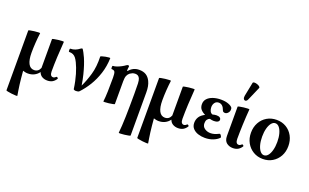

<svg xmlns="http://www.w3.org/2000/svg" viewBox="-102 -1228 3239 2014"><g transform="rotate(20 1517.0 -221.0)"><path d="M166 269Q166 272 147 271.5Q128 271 103 268Q78 265 58.5 261Q39 257 39 254V-415Q39 -418 58.5 -422Q78 -426 103 -429Q128 -432 147 -432.5Q166 -433 166 -430Q159 -378 155 -319Q151 -260 151 -208Q151 -128 173 -86.5Q195 -45 237 -45Q285 -45 304 -93V-415Q304 -418 323.5 -422Q343 -426 368 -429Q393 -432 412 -432.5Q431 -433 431 -430Q424 -343 420 -256Q416 -169 416 -97Q416 -42 451 -42Q466 -42 484 -59Q488 -63 496.5 -55.5Q505 -48 502 -43Q484 -15 460.5 -2Q437 11 404 11Q372 11 346.5 -3.5Q321 -18 310 -49Q289 -20 258 -4.5Q227 11 189 11Q173 11 159 8Q145 5 133 1Q136 43 140 80.5Q144 118 148 151.5Q152 185 157 214Q162 243 166 269Z M726 11Q716 11 707.5 8Q699 5 698 0Q692 -44 683.5 -83.5Q675 -123 665 -157Q655 -191 644 -219.5Q633 -248 622 -271Q609 -298 595.5 -315.5Q582 -333 564 -341.5Q546 -350 519 -350Q515 -350 513.5 -359Q512 -368 513.5 -377Q515 -386 519 -386Q548 -386 573 -396Q598 -406 618 -422Q630 -431 638 -431Q640 -431 646 -422Q652 -413 661 -396Q672 -377 685.5 -346Q699 -315 713 -273Q727 -231 740 -178.5Q753 -126 763 -63Q795 -128 820.5 -215Q846 -302 842 -416Q842 -419 858 -424Q874 -429 894.5 -433Q915 -437 931 -438Q947 -439 947 -436Q944 -343 918 -263Q892 -183 852 -117.5Q812 -52 763 0Q757 6 747 8.5Q737 11 726 11Z M1298 269Q1306 195 1309 84.5Q1312 -26 1312 -173Q1312 -249 1310.5 -286Q1309 -323 1300 -342Q1290 -360 1278 -366Q1266 -372 1250 -372Q1230 -372 1217 -365.5Q1204 -359 1193 -352Q1176 -339 1166.5 -317.5Q1157 -296 1157 -255V0Q1157 3 1138 7Q1119 11 1094.5 14Q1070 17 1051.5 17.5Q1033 18 1034 15Q1040 -30 1042 -100.5Q1044 -171 1044 -252Q1044 -298 1036.5 -315.5Q1029 -333 1000 -333Q996 -333 994.5 -342Q993 -351 994.5 -360Q996 -369 1000 -369Q1019 -369 1044 -378Q1069 -387 1092 -399.5Q1115 -412 1128 -422Q1135 -427 1139.5 -429Q1144 -431 1148 -431Q1161 -431 1161 -418Q1159 -408 1158 -397.5Q1157 -387 1157 -373L1163 -371Q1208 -425 1275 -425Q1322 -425 1352.5 -406Q1383 -387 1402 -348Q1414 -323 1419.5 -293.5Q1425 -264 1425 -227V254Q1425 257 1405.5 261Q1386 265 1361 268Q1336 271 1317 271.5Q1298 272 1298 269Z M1626 269Q1626 272 1607 271.5Q1588 271 1563 268Q1538 265 1518.5 261Q1499 257 1499 254V-415Q1499 -418 1518.5 -422Q1538 -426 1563 -429Q1588 -432 1607 -432.5Q1626 -433 1626 -430Q1619 -378 1615 -319Q1611 -260 1611 -208Q1611 -128 1633 -86.5Q1655 -45 1697 -45Q1745 -45 1764 -93V-415Q1764 -418 1783.5 -422Q1803 -426 1828 -429Q1853 -432 1872 -432.5Q1891 -433 1891 -430Q1884 -343 1880 -256Q1876 -169 1876 -97Q1876 -42 1911 -42Q1926 -42 1944 -59Q1948 -63 1956.5 -55.5Q1965 -48 1962 -43Q1944 -15 1920.5 -2Q1897 11 1864 11Q1832 11 1806.5 -3.5Q1781 -18 1770 -49Q1749 -20 1718 -4.5Q1687 11 1649 11Q1633 11 1619 8Q1605 5 1593 1Q1596 43 1600 80.5Q1604 118 1608 151.5Q1612 185 1617 214Q1622 243 1626 269Z M2163 11Q2124 11 2088 -0.5Q2052 -12 2029 -37Q2006 -62 2006 -101Q2006 -137 2024 -166Q2042 -195 2085 -217Q2053 -232 2034 -254Q2015 -276 2015 -312Q2015 -349 2038.5 -374Q2062 -399 2101.5 -412Q2141 -425 2188 -425Q2238 -425 2273 -411.5Q2308 -398 2318 -381Q2320 -377 2320.5 -372Q2321 -367 2321 -361Q2321 -340 2306 -323.5Q2291 -307 2274 -307Q2265 -307 2257 -310.5Q2249 -314 2246 -322Q2234 -356 2217 -371.5Q2200 -387 2177 -387Q2149 -387 2133.5 -366Q2118 -345 2118 -316Q2118 -291 2128 -271.5Q2138 -252 2157 -247Q2167 -250 2178 -252Q2189 -254 2200 -254Q2225 -254 2237.5 -245Q2250 -236 2250 -222Q2250 -206 2234.5 -197Q2219 -188 2192 -188Q2179 -188 2168 -190Q2157 -192 2147 -195Q2130 -190 2119 -174.5Q2108 -159 2108 -133Q2108 -96 2136.5 -76Q2165 -56 2203 -56Q2223 -56 2244.5 -62Q2266 -68 2294 -82Q2301 -86 2308 -78Q2315 -70 2319 -60Q2323 -50 2319 -46Q2293 -20 2252.5 -4.5Q2212 11 2163 11Z M2476 11Q2435 11 2405.5 -12.5Q2376 -36 2376 -89V-415Q2376 -418 2395 -422Q2414 -426 2439 -429Q2464 -432 2483 -432.5Q2502 -433 2502 -430Q2495 -343 2491.5 -256Q2488 -169 2488 -97Q2488 -42 2523 -42Q2538 -42 2556 -59Q2560 -63 2568.5 -55.5Q2577 -48 2574 -43Q2556 -15 2532.5 -2Q2509 11 2476 11ZM2458 -530Q2448 -505 2434 -502Q2420 -499 2411.5 -511.5Q2403 -524 2407 -547L2438 -702Q2440 -712 2454.5 -712.5Q2469 -713 2486 -707.5Q2503 -702 2514 -693Q2525 -684 2521 -675Z M2810 11Q2750.1 11 2702.8 -17.5Q2655.4 -46 2628.2 -95Q2601 -144 2601 -207Q2601 -270 2628.2 -319.5Q2655.4 -369 2702.8 -397Q2750.1 -425 2810 -425Q2870.4 -425 2917.2 -397Q2964.1 -369 2991.1 -319.5Q3018 -270 3018 -207Q3018 -144 2991.1 -95Q2964.1 -46 2917.2 -17.5Q2870.4 11 2810 11ZM2809 -30Q2834 -30 2853 -53Q2872 -76 2883 -116.5Q2894 -157 2894 -208Q2894 -260 2883 -300.5Q2872 -341 2853 -364Q2834 -387 2809.1 -387Q2785 -387 2766 -364Q2747 -341 2736 -300.5Q2725 -260 2725 -208Q2725 -157 2736 -116.5Q2747 -76 2766.2 -53Q2785.4 -30 2809 -30Z"/></g></svg>

Font: Junicode VF
Style: Regular
Weight: 400
Designer: Peter S. Baker
Version: Version 2.213